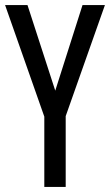

<svg xmlns="http://www.w3.org/2000/svg" viewBox="-20 -734 432 754"><path d="M197 -378 304 -714H392L238 -278V0H154V-276L0 -714H88Z"/></svg>

Font: Noto Sans Myanmar ExtraCondensed
Style: Regular
Weight: 400
Width: 2
Designer: Monotype Design Team
Foundry: Monotype Imaging Inc.
Version: Version 2.107; ttfautohint (v1.8.4.7-5d5b)